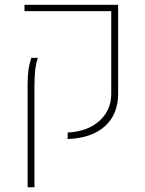

<svg xmlns="http://www.w3.org/2000/svg" viewBox="-20 -585 610 808"><path d="M264.6 0V-27.3Q347.7 -31.2 397.9 -75.9Q448.2 -120.6 448.2 -190.9V-538.1H83V-564.9H477.1V-190.9Q477.1 -132.8 451.9 -90.8Q426.8 -48.8 379.2 -25.6Q331.5 -2.4 264.6 0ZM96.2 203.1V-226.1Q96.2 -265.6 99.6 -290.3Q103 -314.9 111.8 -341.8H139.2Q131.3 -317.4 128.2 -290.3Q125 -263.2 125 -221.2V203.1Z"/></svg>

Font: Heebo Thin
Style: Regular
Weight: 250
Designer: Oded Ezer
Foundry: Ezer Type House
Version: Version 3.100